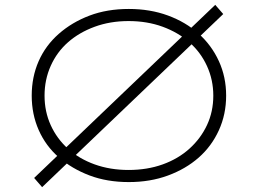

<svg xmlns="http://www.w3.org/2000/svg" viewBox="-20 -742 1067 793"><path d="M154 31 121 -7 869 -722 902 -684ZM512 10Q422 10 349.5 -17.5Q277 -45 223 -92Q169 -139 140 -204.5Q111 -270 111 -347Q111 -424 139.5 -489Q168 -554 222.5 -602Q277 -650 349.5 -677.5Q422 -705 512 -705Q600 -705 673.5 -678Q747 -651 800.5 -603Q854 -555 884 -489.5Q914 -424 914 -347Q914 -270 884 -204Q854 -138 800.5 -91Q747 -44 673.5 -17Q600 10 512 10ZM511 -40Q588 -40 652 -63Q716 -86 762.5 -128Q809 -170 835 -225.5Q861 -281 861 -347Q861 -412 835 -469Q809 -526 762.5 -567Q716 -608 652 -631.5Q588 -655 511 -655Q435 -655 371 -631.5Q307 -608 261 -567.5Q215 -527 189.5 -470Q164 -413 164 -347Q164 -281 189.5 -225Q215 -169 261 -127.5Q307 -86 371 -63Q435 -40 511 -40Z"/></svg>

Font: Lexend Peta ExtraLight
Style: Regular
Weight: 250
Version: Version 1.007